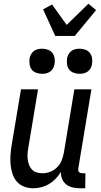

<svg xmlns="http://www.w3.org/2000/svg" viewBox="-20 -997 540 1025"><path d="M157 8Q131 8 108 -1Q85 -10 69.5 -28Q54 -46 46.5 -69.5Q39 -93 36.5 -118Q34 -143 36 -169Q38 -195 42 -221L92 -520H183L131 -207Q128 -192 127 -176Q126 -160 128 -145Q130 -130 135.5 -116Q141 -102 151 -91.5Q161 -81 176 -76.5Q191 -72 207 -72Q227 -72 248 -80Q269 -88 285 -104Q301 -120 309 -140.5Q317 -161 321 -182L377 -520H468L398 -98Q397 -93 397.5 -88Q398 -83 401.5 -79Q405 -75 410 -73.5Q415 -72 420 -72H436L435 8H406Q386 8 367 3.5Q348 -1 333.5 -12.5Q319 -24 311.5 -42Q304 -60 305 -80Q294 -60 277.5 -43Q261 -26 241.5 -14.5Q222 -3 200 2.5Q178 8 157 8ZM405 -603Q389 -603 373.5 -608.5Q358 -614 349 -626Q340 -638 338 -654Q336 -670 338 -686Q340 -697 346 -707.5Q352 -718 361.5 -725Q371 -732 382.5 -734.5Q394 -737 405 -737Q421 -737 436 -731.5Q451 -726 460 -714Q469 -702 471.5 -686Q474 -670 471 -654Q469 -643 463.5 -632.5Q458 -622 448 -615Q438 -608 427 -605.5Q416 -603 405 -603ZM205 -603Q189 -603 173.5 -608.5Q158 -614 149 -626Q140 -638 138 -654Q136 -670 138 -686Q140 -697 146 -707.5Q152 -718 161.5 -725Q171 -732 182.5 -734.5Q194 -737 205 -737Q221 -737 236 -731.5Q251 -726 260 -714Q269 -702 271.5 -686Q274 -670 271 -654Q269 -643 263.5 -632.5Q258 -622 248 -615Q238 -608 227 -605.5Q216 -603 205 -603ZM275 -805 210 -947 258 -973 336 -864 452 -977 493 -943 379 -805Z"/></svg>

Font: Iosevka Curly Medium
Style: Italic
Weight: 500
Italic angle: -9°
Monospace: yes
Designer: Belleve Invis
Foundry: Belleve Invis
Version: Version 22.1.2; ttfautohint (v1.8.4)